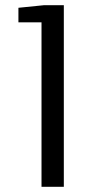

<svg xmlns="http://www.w3.org/2000/svg" viewBox="-20 -720 374 740"><path d="M140 -634V0H226V-700H150L51 -690V-634Z"/></svg>

Font: Resamitz
Style: Bold
Weight: 700
Designer: gluk
Foundry: gluk
Version: Version 0.047